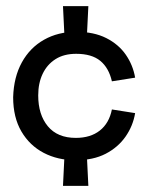

<svg xmlns="http://www.w3.org/2000/svg" viewBox="-20 -514 497 628"><path d="M227 10Q169 10 123 -14Q77 -38 50 -84Q23 -130 23 -196Q25 -262 51.5 -310Q78 -358 124 -384Q170 -410 229 -410Q287 -410 327.5 -389.5Q368 -369 391.5 -335Q415 -301 422 -260L346 -248Q336 -292 308 -315Q280 -338 229 -338Q189 -338 161.5 -320.5Q134 -303 119.5 -272.5Q105 -242 105 -202Q105 -139 136.5 -101Q168 -63 228 -63Q276 -63 306.5 -87Q337 -111 346 -156L422 -144Q415 -102 390.5 -67Q366 -32 325.5 -11Q285 10 227 10ZM186 94 191 -8H264L269 94ZM191 -392 186 -494H269L264 -392Z"/></svg>

Font: Darker Grotesque Light SemiBold
Style: Regular
Weight: 600
Version: Version 1.000;gftools[0.9.28]